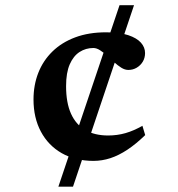

<svg xmlns="http://www.w3.org/2000/svg" viewBox="-20 -702 670 722"><path d="M199.5 0 429.5 -682.5H484L254.5 0ZM379 -580.5Q430 -580.5 462.2 -569.8Q494.5 -559 510 -541.5Q525.5 -524 525.5 -502.5Q525.5 -484.5 517 -470.2Q508.5 -456 494.2 -447.5Q480 -439 462.5 -439Q449.5 -439 436 -447.5Q422.5 -456 409.2 -468.2Q396 -480.5 382.5 -492.8Q369 -505 356 -513.2Q343 -521.5 331 -521.5Q302.5 -521.5 279.2 -506.5Q256 -491.5 242.2 -460Q228.5 -428.5 228.5 -378Q228.5 -315.5 247 -274.5Q265.5 -233.5 300.8 -213Q336 -192.5 386.5 -192.5Q421 -192.5 452.2 -201.5Q483.5 -210.5 515.5 -229L526 -194Q491.5 -160.5 459 -139Q426.5 -117.5 395 -107.2Q363.5 -97 331.5 -97Q263 -97 212.2 -126Q161.5 -155 133.8 -207Q106 -259 106 -328Q106 -382 124 -428Q142 -474 177 -508.2Q212 -542.5 262.8 -561.5Q313.5 -580.5 379 -580.5Z"/></svg>

Font: Newsreader SemiBold
Style: Regular
Weight: 600
Designer: Hugues Gentile
Foundry: Production Type
Version: Version 1.003